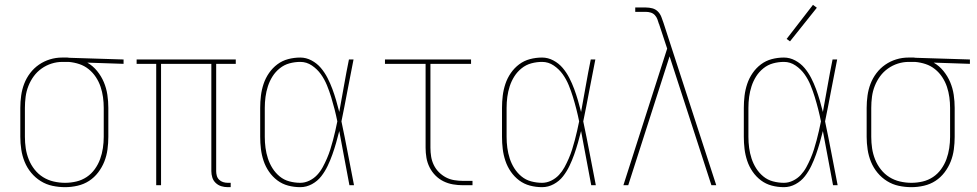

<svg xmlns="http://www.w3.org/2000/svg" viewBox="-20 -766 4040 794"><path d="M249 8Q223 8 197 2.5Q171 -3 148.5 -17Q126 -31 109 -51.5Q92 -72 82 -96.5Q72 -121 68 -147.5Q64 -174 64 -200V-320Q64 -345 67.5 -370.5Q71 -396 80 -419.5Q89 -443 104.5 -463.5Q120 -484 141 -498.5Q162 -513 186.5 -520.5Q211 -528 237 -528Q240 -528 243.5 -528Q247 -528 250 -528Q254 -528 258.5 -528Q263 -528 267 -527L491 -520V-502L341 -507Q364 -494 381.5 -472.5Q399 -451 409.5 -426Q420 -401 424 -374Q428 -347 428 -320V-200Q428 -174 424.5 -148Q421 -122 411.5 -98Q402 -74 386 -53Q370 -32 348.5 -18Q327 -4 301 2Q275 8 249 8ZM249 -10Q273 -10 296 -15.5Q319 -21 338.5 -34Q358 -47 372 -66.5Q386 -86 394 -108Q402 -130 405.5 -153.5Q409 -177 409 -200V-320Q409 -342 406 -364Q403 -386 396 -407Q389 -428 376.5 -447Q364 -466 346.5 -480Q329 -494 308 -501Q287 -508 264 -510H250Q247 -510 244 -510Q241 -510 238 -510Q215 -510 193 -503Q171 -496 152 -482.5Q133 -469 119.5 -450.5Q106 -432 97.5 -410.5Q89 -389 86 -366Q83 -343 83 -320V-200Q83 -176 86.5 -152.5Q90 -129 99 -106.5Q108 -84 123 -65Q138 -46 158 -33.5Q178 -21 201.5 -15.5Q225 -10 249 -10Z M922 8Q908 8 895 4Q882 0 872 -9.5Q862 -19 858 -32Q854 -45 854 -58V-502H646V0H626V-502H545V-520H955V-502H874V-58Q874 -49 876.5 -39.5Q879 -30 886 -23Q893 -16 902.5 -13Q912 -10 922 -10H934V8Z M1222 8Q1196 8 1171.5 1.5Q1147 -5 1127 -20Q1107 -35 1092.5 -56Q1078 -77 1070 -101Q1062 -125 1059 -150Q1056 -175 1056 -200V-320Q1056 -345 1059 -370Q1062 -395 1070 -419Q1078 -443 1092.5 -464Q1107 -485 1127 -500Q1147 -515 1171.5 -521.5Q1196 -528 1222 -528Q1246 -528 1268.5 -516Q1291 -504 1307 -485Q1323 -466 1334.5 -443.5Q1346 -421 1354.5 -398Q1363 -375 1370 -351Q1377 -327 1383 -303Q1393 -357 1402.5 -411.5Q1412 -466 1423 -520H1442Q1429 -456 1417 -391.5Q1405 -327 1392 -264Q1406 -198 1418.5 -132Q1431 -66 1444 0H1425Q1414 -56 1404 -112Q1394 -168 1383 -224Q1377 -200 1370 -175.5Q1363 -151 1354.5 -127Q1346 -103 1335 -80Q1324 -57 1308.5 -37Q1293 -17 1270 -4.5Q1247 8 1222 8ZM1222 -10Q1241 -10 1259.5 -19Q1278 -28 1291.5 -42.5Q1305 -57 1314.5 -74.5Q1324 -92 1332 -110.5Q1340 -129 1346 -148Q1352 -167 1357 -186Q1362 -205 1366.5 -224.5Q1371 -244 1375 -264Q1370 -289 1363.5 -314.5Q1357 -340 1349.5 -364.5Q1342 -389 1332 -413.5Q1322 -438 1307 -459Q1292 -480 1270 -495Q1248 -510 1222 -510Q1199 -510 1177 -504Q1155 -498 1137 -483.5Q1119 -469 1107 -450Q1095 -431 1088 -409.5Q1081 -388 1078 -365.5Q1075 -343 1075 -320V-200Q1075 -177 1078 -154.5Q1081 -132 1088 -110.5Q1095 -89 1107 -70Q1119 -51 1136.5 -36.5Q1154 -22 1176.5 -16Q1199 -10 1222 -10Z M1895 0Q1874 0 1853.5 -3.5Q1833 -7 1814.5 -16Q1796 -25 1781 -40Q1766 -55 1756.5 -74Q1747 -93 1743.5 -113.5Q1740 -134 1740 -155V-502H1572V-520H1928V-502H1760V-155Q1760 -136 1763 -118Q1766 -100 1774 -83.5Q1782 -67 1795 -54Q1808 -41 1824 -32.5Q1840 -24 1858.5 -21Q1877 -18 1895 -18H1934V0Z M2222 8Q2196 8 2171.5 1.5Q2147 -5 2127 -20Q2107 -35 2092.5 -56Q2078 -77 2070 -101Q2062 -125 2059 -150Q2056 -175 2056 -200V-320Q2056 -345 2059 -370Q2062 -395 2070 -419Q2078 -443 2092.5 -464Q2107 -485 2127 -500Q2147 -515 2171.5 -521.5Q2196 -528 2222 -528Q2246 -528 2268.5 -516Q2291 -504 2307 -485Q2323 -466 2334.5 -443.5Q2346 -421 2354.5 -398Q2363 -375 2370 -351Q2377 -327 2383 -303Q2393 -357 2402.5 -411.5Q2412 -466 2423 -520H2442Q2429 -456 2417 -391.5Q2405 -327 2392 -264Q2406 -198 2418.5 -132Q2431 -66 2444 0H2425Q2414 -56 2404 -112Q2394 -168 2383 -224Q2377 -200 2370 -175.5Q2363 -151 2354.5 -127Q2346 -103 2335 -80Q2324 -57 2308.5 -37Q2293 -17 2270 -4.5Q2247 8 2222 8ZM2222 -10Q2241 -10 2259.5 -19Q2278 -28 2291.5 -42.5Q2305 -57 2314.5 -74.5Q2324 -92 2332 -110.5Q2340 -129 2346 -148Q2352 -167 2357 -186Q2362 -205 2366.5 -224.5Q2371 -244 2375 -264Q2370 -289 2363.5 -314.5Q2357 -340 2349.5 -364.5Q2342 -389 2332 -413.5Q2322 -438 2307 -459Q2292 -480 2270 -495Q2248 -510 2222 -510Q2199 -510 2177 -504Q2155 -498 2137 -483.5Q2119 -469 2107 -450Q2095 -431 2088 -409.5Q2081 -388 2078 -365.5Q2075 -343 2075 -320V-200Q2075 -177 2078 -154.5Q2081 -132 2088 -110.5Q2095 -89 2107 -70Q2119 -51 2136.5 -36.5Q2154 -22 2176.5 -16Q2199 -10 2222 -10Z M2558 0 2739 -565 2706 -665Q2706 -665 2706 -665Q2706 -665 2706 -665V-666L2705 -667Q2702 -677 2698.5 -686.5Q2695 -696 2688 -703.5Q2681 -711 2671 -714Q2661 -717 2651 -717H2607V-735H2651Q2665 -735 2678 -731.5Q2691 -728 2700.5 -718.5Q2710 -709 2715 -696Q2720 -683 2724 -671L2942 0H2922L2749 -533L2578 0Z M3222 8Q3196 8 3171.5 1.5Q3147 -5 3127 -20Q3107 -35 3092.5 -56Q3078 -77 3070 -101Q3062 -125 3059 -150Q3056 -175 3056 -200V-320Q3056 -345 3059 -370Q3062 -395 3070 -419Q3078 -443 3092.5 -464Q3107 -485 3127 -500Q3147 -515 3171.5 -521.5Q3196 -528 3222 -528Q3246 -528 3268.5 -516Q3291 -504 3307 -485Q3323 -466 3334.5 -443.5Q3346 -421 3354.5 -398Q3363 -375 3370 -351Q3377 -327 3383 -303Q3393 -357 3402.5 -411.5Q3412 -466 3423 -520H3442Q3429 -456 3417 -391.5Q3405 -327 3392 -264Q3406 -198 3418.5 -132Q3431 -66 3444 0H3425Q3414 -56 3404 -112Q3394 -168 3383 -224Q3377 -200 3370 -175.5Q3363 -151 3354.5 -127Q3346 -103 3335 -80Q3324 -57 3308.5 -37Q3293 -17 3270 -4.5Q3247 8 3222 8ZM3222 -10Q3241 -10 3259.5 -19Q3278 -28 3291.5 -42.5Q3305 -57 3314.5 -74.5Q3324 -92 3332 -110.5Q3340 -129 3346 -148Q3352 -167 3357 -186Q3362 -205 3366.5 -224.5Q3371 -244 3375 -264Q3370 -289 3363.5 -314.5Q3357 -340 3349.5 -364.5Q3342 -389 3332 -413.5Q3322 -438 3307 -459Q3292 -480 3270 -495Q3248 -510 3222 -510Q3199 -510 3177 -504Q3155 -498 3137 -483.5Q3119 -469 3107 -450Q3095 -431 3088 -409.5Q3081 -388 3078 -365.5Q3075 -343 3075 -320V-200Q3075 -177 3078 -154.5Q3081 -132 3088 -110.5Q3095 -89 3107 -70Q3119 -51 3136.5 -36.5Q3154 -22 3176.5 -16Q3199 -10 3222 -10ZM3247 -595 3233 -605 3342 -746 3358 -734Z M3749 8Q3723 8 3697 2.5Q3671 -3 3648.5 -17Q3626 -31 3609 -51.5Q3592 -72 3582 -96.5Q3572 -121 3568 -147.5Q3564 -174 3564 -200V-320Q3564 -345 3567.5 -370.5Q3571 -396 3580 -419.5Q3589 -443 3604.5 -463.5Q3620 -484 3641 -498.5Q3662 -513 3686.5 -520.5Q3711 -528 3737 -528Q3740 -528 3743.5 -528Q3747 -528 3750 -528Q3754 -528 3758.5 -528Q3763 -528 3767 -527L3991 -520V-502L3841 -507Q3864 -494 3881.5 -472.5Q3899 -451 3909.5 -426Q3920 -401 3924 -374Q3928 -347 3928 -320V-200Q3928 -174 3924.5 -148Q3921 -122 3911.5 -98Q3902 -74 3886 -53Q3870 -32 3848.5 -18Q3827 -4 3801 2Q3775 8 3749 8ZM3749 -10Q3773 -10 3796 -15.5Q3819 -21 3838.5 -34Q3858 -47 3872 -66.5Q3886 -86 3894 -108Q3902 -130 3905.5 -153.5Q3909 -177 3909 -200V-320Q3909 -342 3906 -364Q3903 -386 3896 -407Q3889 -428 3876.5 -447Q3864 -466 3846.5 -480Q3829 -494 3808 -501Q3787 -508 3764 -510H3750Q3747 -510 3744 -510Q3741 -510 3738 -510Q3715 -510 3693 -503Q3671 -496 3652 -482.5Q3633 -469 3619.5 -450.5Q3606 -432 3597.5 -410.5Q3589 -389 3586 -366Q3583 -343 3583 -320V-200Q3583 -176 3586.5 -152.5Q3590 -129 3599 -106.5Q3608 -84 3623 -65Q3638 -46 3658 -33.5Q3678 -21 3701.5 -15.5Q3725 -10 3749 -10Z"/></svg>

Font: Iosevka SS04 Thin
Style: Regular
Weight: 100
Monospace: yes
Designer: Belleve Invis
Foundry: Belleve Invis
Version: Version 19.0.0; ttfautohint (v1.8.4)